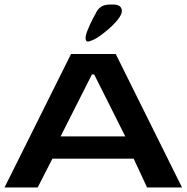

<svg xmlns="http://www.w3.org/2000/svg" viewBox="-20 -826 822 846"><path d="M0 0 293 -588H490L782 0H628L569 -127H211L146 0ZM247 -225H532L395 -498H385ZM357 -658Q357 -671 366.5 -694.5Q376 -718 388 -741.5Q400 -765 407 -777Q416 -791 429.5 -798.5Q443 -806 467 -806H478Q517 -806 517 -777Q517 -762 498.5 -739Q480 -716 454.5 -694.5Q429 -673 407 -659Q391 -649 374 -644Q357 -639 357 -658Z"/></svg>

Font: Goldman
Style: Regular
Weight: 400
Designer: Jaikishan Patel
Version: Version 1.000; ttfautohint (v1.8.3)